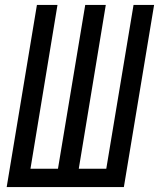

<svg xmlns="http://www.w3.org/2000/svg" viewBox="-20 -755 642 775"><path d="M7 0 129 -735H212L103 -74H214L324 -735H407L298 -74H409L519 -735H602L480 0Z"/></svg>

Font: Iosevka SS04 Extended Oblique
Style: Regular
Weight: 400
Width: 7
Italic angle: -9°
Monospace: yes
Designer: Belleve Invis
Foundry: Belleve Invis
Version: Version 19.0.0; ttfautohint (v1.8.4)